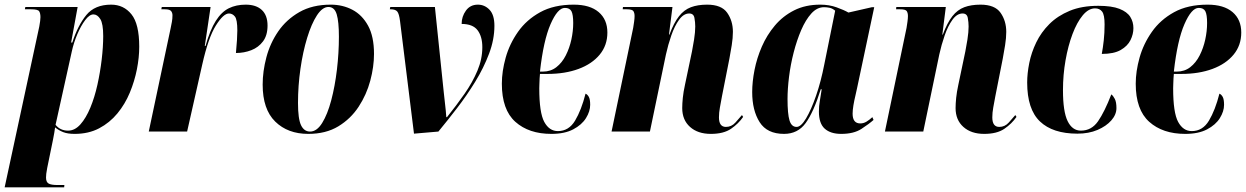

<svg xmlns="http://www.w3.org/2000/svg" viewBox="-32 -566 5360 826"><path d="M137 -452Q142 -479 142 -492Q142 -509 136.5 -517.5Q131 -526 102 -526H75L77 -536H302L274 -383H279Q303 -457 339.5 -501.5Q376 -546 446 -546Q500 -546 533.5 -504.5Q567 -463 567 -365Q567 -319 557 -268Q547 -217 526.5 -167.5Q506 -118 473 -78Q440 -38 394.5 -14Q349 10 289 10Q259 10 240 2.5Q221 -5 205 -18Q204 -7 201.5 5.5Q199 18 196 35L171 157Q168 173 167 181.5Q166 190 166 198Q166 217 177 223.5Q188 230 216 230H245L244 240H-12ZM261 -4Q290 -4 314 -31Q338 -58 356.5 -102.5Q375 -147 387 -201Q399 -255 405.5 -310Q412 -365 412 -411Q412 -464 399.5 -484Q387 -504 370 -504Q353 -504 334.5 -479.5Q316 -455 300.5 -418.5Q285 -382 277 -345L207 -29Q227 -4 261 -4Z M702 -444Q705 -459 707.5 -472Q710 -485 710 -500Q710 -511 704 -518.5Q698 -526 677 -526H662L664 -536H874L849 -368H852Q872 -438 896.5 -476.5Q921 -515 952.5 -530.5Q984 -546 1025 -546Q1070 -546 1094.5 -523Q1119 -500 1119 -456Q1119 -414 1099.5 -388Q1080 -362 1049 -350Q1018 -338 983 -338Q989 -401 989 -435Q989 -482 978.5 -495Q968 -508 953 -508Q929 -508 896.5 -456Q864 -404 838 -288L773 0H608Z M1294 10Q1206 10 1152 -43Q1098 -96 1098 -202Q1098 -259 1114 -319.5Q1130 -380 1165 -431Q1200 -482 1256 -514Q1312 -546 1391 -546Q1442 -546 1484 -524Q1526 -502 1551.5 -455.5Q1577 -409 1577 -334Q1577 -279 1561 -219Q1545 -159 1511 -107Q1477 -55 1423.5 -22.5Q1370 10 1294 10ZM1302 0Q1331 0 1354 -37Q1377 -74 1393 -134.5Q1409 -195 1417.5 -266.5Q1426 -338 1426 -408Q1426 -473 1416.5 -504.5Q1407 -536 1381 -536Q1355 -536 1331.5 -500Q1308 -464 1289.5 -403.5Q1271 -343 1260.5 -270Q1250 -197 1250 -123Q1250 -55 1263 -27.5Q1276 0 1302 0Z M1689 -475Q1685 -507 1677 -516.5Q1669 -526 1649 -526H1645L1647 -536H1839L1877 -170Q1880 -139 1883 -115.5Q1886 -92 1888 -62H1891Q1932 -113 1966.5 -162.5Q2001 -212 2022 -262Q2043 -312 2043 -363Q2043 -409 2022.5 -436Q2002 -463 1954 -463Q1954 -495 1972.5 -520.5Q1991 -546 2024 -546Q2053 -546 2074 -524Q2095 -502 2095 -455Q2095 -396 2072 -335Q2049 -274 2012.5 -214.5Q1976 -155 1934 -100.5Q1892 -46 1854 0L1749 9Z M2340 10Q2243 10 2185 -42Q2127 -94 2127 -206Q2127 -259 2143.5 -318Q2160 -377 2196.5 -429Q2233 -481 2292 -513.5Q2351 -546 2436 -546Q2506 -546 2543.5 -514Q2581 -482 2581 -426Q2581 -371 2548 -331Q2515 -291 2457 -269.5Q2399 -248 2324 -248H2291Q2290 -242 2289.5 -229Q2289 -216 2288.5 -203.5Q2288 -191 2288 -186Q2288 -81 2309.5 -41.5Q2331 -2 2368 -2Q2415 -2 2442 -47Q2469 -92 2487 -163Q2495 -160 2501 -149.5Q2507 -139 2507 -115Q2507 -87 2489 -58Q2471 -29 2434 -9.5Q2397 10 2340 10ZM2304 -258Q2337 -258 2361.5 -277Q2386 -296 2402 -327.5Q2418 -359 2426 -395.5Q2434 -432 2434 -467Q2434 -503 2426.5 -517.5Q2419 -532 2398 -532Q2367 -532 2336.5 -462Q2306 -392 2291 -258Z M3026 10Q2970 10 2936.5 -20Q2903 -50 2903 -101Q2903 -120 2905.5 -145Q2908 -170 2915 -202L2945 -345Q2949 -364 2954 -396Q2959 -428 2959 -452Q2959 -470 2955.5 -489Q2952 -508 2933 -508Q2909 -508 2889.5 -481Q2870 -454 2856 -413.5Q2842 -373 2833 -332L2764 0H2599L2692 -446Q2694 -458 2696 -472.5Q2698 -487 2698 -497Q2698 -510 2693 -518Q2688 -526 2664 -526H2647L2648 -536H2861L2846 -417H2848Q2867 -468 2889 -496Q2911 -524 2940.5 -535Q2970 -546 3010 -546Q3072 -546 3096.5 -511Q3121 -476 3121 -429Q3121 -403 3116 -371.5Q3111 -340 3106 -314L3074 -152Q3069 -125 3065 -103Q3061 -81 3061 -61Q3061 -20 3091 -20Q3115 -20 3132 -39Q3149 -58 3160 -71L3165 -63Q3145 -34 3113 -12Q3081 10 3026 10Z M3341 10Q3268 10 3236 -40.5Q3204 -91 3204 -170Q3204 -214 3214 -265Q3224 -316 3245.5 -365.5Q3267 -415 3301.5 -456Q3336 -497 3384.5 -521.5Q3433 -546 3497 -546Q3535 -546 3567 -534.5Q3599 -523 3618 -512L3719 -535H3729L3655 -186Q3653 -175 3648 -154.5Q3643 -134 3639.5 -113Q3636 -92 3636 -77Q3636 -35 3669 -35Q3683 -35 3695.5 -42.5Q3708 -50 3721 -62L3726 -50Q3707 -33 3674 -11.5Q3641 10 3587 10Q3541 10 3516 -12.5Q3491 -35 3491 -86Q3491 -110 3495 -132Q3499 -154 3503 -182H3499Q3468 -83 3434 -36.5Q3400 10 3341 10ZM3395 -20Q3414 -20 3436 -57Q3458 -94 3479 -155Q3500 -216 3514 -288L3561 -520Q3549 -530 3537 -532.5Q3525 -535 3513 -535Q3483 -535 3458.5 -508Q3434 -481 3415 -437Q3396 -393 3382.5 -340.5Q3369 -288 3362.5 -235.5Q3356 -183 3356 -140Q3356 -76 3364.5 -48Q3373 -20 3395 -20Z M4202 10Q4146 10 4112.5 -20Q4079 -50 4079 -101Q4079 -120 4081.5 -145Q4084 -170 4091 -202L4121 -345Q4125 -364 4130 -396Q4135 -428 4135 -452Q4135 -470 4131.5 -489Q4128 -508 4109 -508Q4085 -508 4065.5 -481Q4046 -454 4032 -413.5Q4018 -373 4009 -332L3940 0H3775L3868 -446Q3870 -458 3872 -472.5Q3874 -487 3874 -497Q3874 -510 3869 -518Q3864 -526 3840 -526H3823L3824 -536H4037L4022 -417H4024Q4043 -468 4065 -496Q4087 -524 4116.5 -535Q4146 -546 4186 -546Q4248 -546 4272.5 -511Q4297 -476 4297 -429Q4297 -403 4292 -371.5Q4287 -340 4282 -314L4250 -152Q4245 -125 4241 -103Q4237 -81 4237 -61Q4237 -20 4267 -20Q4291 -20 4308 -39Q4325 -58 4336 -71L4341 -63Q4321 -34 4289 -12Q4257 10 4202 10Z M4603 9Q4497 9 4442 -43.5Q4387 -96 4387 -211Q4387 -250 4396 -295Q4405 -340 4426 -383.5Q4447 -427 4482.5 -462.5Q4518 -498 4570 -519.5Q4622 -541 4693 -541Q4751 -541 4784 -528Q4817 -515 4830.5 -493.5Q4844 -472 4844 -445Q4844 -419 4831.5 -393.5Q4819 -368 4789.5 -351Q4760 -334 4708 -334Q4713 -361 4716.5 -392.5Q4720 -424 4720 -461Q4720 -502 4709.5 -516Q4699 -530 4679 -530Q4651 -530 4626 -500Q4601 -470 4582 -419.5Q4563 -369 4552 -306.5Q4541 -244 4541 -178Q4541 -86 4561 -45Q4581 -4 4618 -4Q4664 -4 4692 -44.5Q4720 -85 4749 -160Q4757 -154 4764 -140.5Q4771 -127 4771 -101Q4771 -73 4749 -48Q4727 -23 4689.5 -7Q4652 9 4603 9Z M5067 10Q4970 10 4912 -42Q4854 -94 4854 -206Q4854 -259 4870.5 -318Q4887 -377 4923.5 -429Q4960 -481 5019 -513.5Q5078 -546 5163 -546Q5233 -546 5270.5 -514Q5308 -482 5308 -426Q5308 -371 5275 -331Q5242 -291 5184 -269.5Q5126 -248 5051 -248H5018Q5017 -242 5016.5 -229Q5016 -216 5015.5 -203.5Q5015 -191 5015 -186Q5015 -81 5036.5 -41.5Q5058 -2 5095 -2Q5142 -2 5169 -47Q5196 -92 5214 -163Q5222 -160 5228 -149.5Q5234 -139 5234 -115Q5234 -87 5216 -58Q5198 -29 5161 -9.5Q5124 10 5067 10ZM5031 -258Q5064 -258 5088.5 -277Q5113 -296 5129 -327.5Q5145 -359 5153 -395.5Q5161 -432 5161 -467Q5161 -503 5153.5 -517.5Q5146 -532 5125 -532Q5094 -532 5063.5 -462Q5033 -392 5018 -258Z"/></svg>

Font: Noto Serif Display ExtraCondensed Black
Style: Italic
Weight: 900
Width: 2
Italic angle: -12°
Designer: Monotype Design Team
Foundry: Monotype Imaging Inc.
Version: Version 2.009